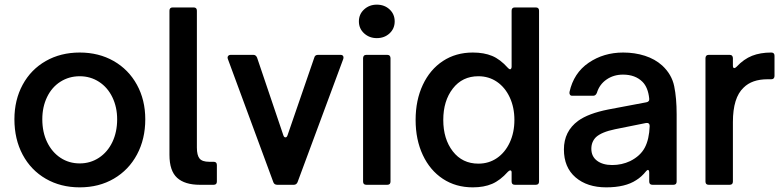

<svg xmlns="http://www.w3.org/2000/svg" viewBox="-20 -795 3372 826"><path d="M42 -282Q42 -365 77.5 -430.5Q113 -496 177 -532.5Q241 -569 323 -569Q405 -569 469 -532.5Q533 -496 569 -430.5Q605 -365 605 -282Q605 -197 569.5 -130.5Q534 -64 470 -26.5Q406 11 323 11Q241 11 177 -26Q113 -63 77.5 -129.5Q42 -196 42 -282ZM484 -282Q484 -334 463.5 -376.5Q443 -419 406 -443Q369 -467 323 -467Q277 -467 240 -443.5Q203 -420 182.5 -377.5Q162 -335 162 -282Q162 -226 183 -183Q204 -140 240.5 -116Q277 -92 323 -92Q369 -92 406 -116.5Q443 -141 463.5 -184Q484 -227 484 -282Z M840 0Q775 0 742 -30Q709 -60 709 -129V-749Q709 -763 723 -763H813Q827 -763 827 -749V-160Q827 -127 838.5 -113Q850 -99 880 -99H899Q913 -99 913 -85V-14Q913 0 899 0Z M1173 0Q1160 0 1156 -11L960 -542Q959 -544 959 -547Q959 -552 962.5 -555.5Q966 -559 972 -559H1070Q1081 -559 1086 -547L1199 -213Q1202 -204 1208 -204Q1214 -204 1217 -213L1332 -547Q1335 -559 1348 -559H1445Q1453 -559 1456 -554Q1459 -549 1457 -542L1260 -11Q1255 0 1244 0Z M1556 0Q1542 0 1542 -14V-545Q1542 -551 1545.5 -555Q1549 -559 1556 -559H1646Q1653 -559 1656.5 -555Q1660 -551 1660 -545V-14Q1660 0 1646 0ZM1524 -703Q1524 -734 1546.5 -754.5Q1569 -775 1601 -775Q1634 -775 1656 -754.5Q1678 -734 1678 -703Q1678 -672 1656 -651.5Q1634 -631 1601 -631Q1569 -631 1546.5 -651.5Q1524 -672 1524 -703Z M1768 -279Q1768 -364 1799 -430Q1830 -496 1885.5 -532.5Q1941 -569 2014 -569Q2062 -569 2097 -554.5Q2132 -540 2165 -503Q2170 -497 2175 -497Q2177 -497 2179 -500Q2181 -503 2181 -508V-749Q2181 -763 2195 -763H2285Q2299 -763 2299 -749V-14Q2299 0 2285 0H2195Q2181 0 2181 -14V-53Q2181 -62 2175 -62Q2171 -62 2165 -56Q2132 -19 2097 -4Q2062 11 2014 11Q1941 11 1885.5 -25.5Q1830 -62 1799 -128Q1768 -194 1768 -279ZM2193 -279Q2193 -333 2173 -376Q2153 -419 2118 -443Q2083 -467 2038 -467Q1969 -467 1928 -414Q1887 -361 1887 -279Q1887 -197 1928 -144Q1969 -91 2038 -91Q2083 -91 2118 -115Q2153 -139 2173 -182Q2193 -225 2193 -279Z M2406 -152Q2406 -230 2467 -275Q2511 -307 2597 -324L2761 -355Q2767 -356 2770.5 -360Q2774 -364 2773 -371Q2768 -419 2744 -443Q2713 -474 2660 -474Q2620 -474 2589.5 -453Q2559 -432 2548 -396Q2543 -383 2532 -383H2442Q2435 -383 2432 -387.5Q2429 -392 2430 -399Q2448 -481 2512.5 -525Q2577 -569 2661 -569Q2711 -569 2754.5 -555Q2798 -541 2829 -513Q2870 -475 2880.5 -424Q2891 -373 2891 -303V-14Q2891 0 2877 0H2787Q2773 0 2773 -14V-52Q2773 -64 2767 -64Q2765 -64 2760 -59Q2740 -34 2717 -20Q2670 11 2588 11Q2506 11 2456 -32Q2406 -75 2406 -152ZM2691 -102Q2735 -124 2754 -160Q2773 -196 2775 -253Q2775 -260 2771 -263.5Q2767 -267 2760 -266L2626 -239Q2568 -227 2544 -205Q2524 -185 2524 -155Q2524 -122 2548.5 -103.5Q2573 -85 2614 -85Q2655 -85 2691 -102Z M3029 0Q3015 0 3015 -14V-545Q3015 -551 3018.5 -555Q3022 -559 3029 -559H3119Q3126 -559 3129.5 -555Q3133 -551 3133 -545V-513Q3133 -502 3139 -502Q3143 -502 3149 -508Q3180 -541 3215.5 -555Q3251 -569 3298 -569Q3312 -569 3312 -555V-468Q3312 -462 3308.5 -458Q3305 -454 3298 -454H3282Q3215 -454 3179 -418Q3133 -375 3133 -270V-14Q3133 0 3119 0Z"/></svg>

Font: Open Sauce Two SemiBold
Style: Regular
Weight: 600
Designer: Alfredo Marco Pradil
Foundry: Creative Sauce Fz LLC
Version: Version 1.477